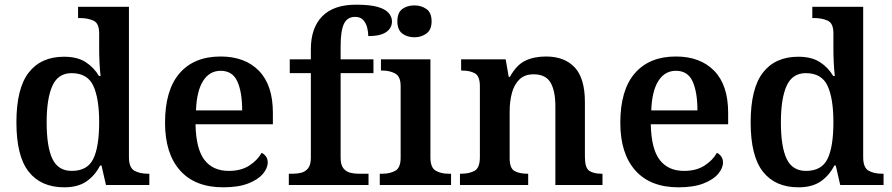

<svg xmlns="http://www.w3.org/2000/svg" viewBox="-20 -789 3806 819"><path d="M254 10Q155 10 102.5 -56.5Q50 -123 50 -267Q50 -412 102.5 -479.5Q155 -547 253 -547Q310 -547 345.5 -524Q381 -501 402 -465H409Q406 -490 404.5 -521.5Q403 -553 403 -578V-647Q403 -690 378.5 -701Q354 -712 321 -712H313V-760H530V-119Q530 -74 553 -61Q576 -48 610 -48H617V0H432L413 -83H407Q385 -40 348.5 -15Q312 10 254 10ZM286 -60Q353 -60 378 -111.5Q403 -163 403 -268Q403 -369 378 -423Q353 -477 285 -477Q228 -477 203.5 -423Q179 -369 179 -267Q179 -163 203.5 -111.5Q228 -60 286 -60Z M932 10Q812 10 748 -62Q684 -134 684 -265Q684 -405 746 -476.5Q808 -548 921 -548Q1025 -548 1084.5 -487Q1144 -426 1144 -308V-259H814Q816 -154 852 -107Q888 -60 956 -60Q1008 -60 1043 -82.5Q1078 -105 1096 -137Q1107 -132 1114.5 -121.5Q1122 -111 1122 -96Q1122 -72 1101.5 -47.5Q1081 -23 1039 -6.5Q997 10 932 10ZM1013 -318Q1013 -396 992.5 -441.5Q972 -487 921 -487Q874 -487 846.5 -444Q819 -401 816 -318Z M1212 0V-48H1231Q1249 -48 1266 -52.5Q1283 -57 1294.5 -71.5Q1306 -86 1306 -116V-477H1216V-536H1306V-579Q1306 -670 1354.5 -719.5Q1403 -769 1499 -769Q1558 -769 1591 -759.5Q1624 -750 1638 -733.5Q1652 -717 1652 -698Q1652 -669 1627 -652Q1602 -635 1551 -635Q1551 -653 1546 -672Q1541 -691 1529 -704Q1517 -717 1495 -717Q1461 -717 1447 -687Q1433 -657 1433 -593V-536H1573V-477H1433V-116Q1433 -86 1444.5 -71.5Q1456 -57 1473 -52.5Q1490 -48 1509 -48H1552V0Z M1748 -630Q1717 -630 1696 -646Q1675 -662 1675 -698Q1675 -735 1696 -750.5Q1717 -766 1748 -766Q1777 -766 1799 -750.5Q1821 -735 1821 -698Q1821 -662 1799 -646Q1777 -630 1748 -630ZM1600 0V-48H1613Q1643 -48 1666 -60.5Q1689 -73 1689 -116V-422Q1689 -463 1665.5 -475.5Q1642 -488 1613 -488H1605V-536H1816V-118Q1816 -74 1838.5 -61Q1861 -48 1891 -48H1904V0Z M1942 0V-48H1948Q1982 -48 2004.5 -60.5Q2027 -73 2027 -119V-421Q2027 -464 2006 -476Q1985 -488 1952 -488H1947V-536H2137L2150 -461H2155Q2183 -512 2220.5 -530Q2258 -548 2309 -548Q2388 -548 2431.5 -501.5Q2475 -455 2475 -353V-120Q2475 -73 2493.5 -60.5Q2512 -48 2545 -48H2550V0H2349V-336Q2349 -401 2328.5 -436.5Q2308 -472 2256 -472Q2218 -472 2195.5 -450Q2173 -428 2163.5 -392Q2154 -356 2154 -314V-114Q2154 -71 2175 -59.5Q2196 -48 2229 -48H2233V0Z M2874 10Q2754 10 2690 -62Q2626 -134 2626 -265Q2626 -405 2688 -476.5Q2750 -548 2863 -548Q2967 -548 3026.5 -487Q3086 -426 3086 -308V-259H2756Q2758 -154 2794 -107Q2830 -60 2898 -60Q2950 -60 2985 -82.5Q3020 -105 3038 -137Q3049 -132 3056.5 -121.5Q3064 -111 3064 -96Q3064 -72 3043.5 -47.5Q3023 -23 2981 -6.5Q2939 10 2874 10ZM2955 -318Q2955 -396 2934.5 -441.5Q2914 -487 2863 -487Q2816 -487 2788.5 -444Q2761 -401 2758 -318Z M3386 10Q3287 10 3234.5 -56.5Q3182 -123 3182 -267Q3182 -412 3234.5 -479.5Q3287 -547 3385 -547Q3442 -547 3477.5 -524Q3513 -501 3534 -465H3541Q3538 -490 3536.5 -521.5Q3535 -553 3535 -578V-647Q3535 -690 3510.5 -701Q3486 -712 3453 -712H3445V-760H3662V-119Q3662 -74 3685 -61Q3708 -48 3742 -48H3749V0H3564L3545 -83H3539Q3517 -40 3480.5 -15Q3444 10 3386 10ZM3418 -60Q3485 -60 3510 -111.5Q3535 -163 3535 -268Q3535 -369 3510 -423Q3485 -477 3417 -477Q3360 -477 3335.5 -423Q3311 -369 3311 -267Q3311 -163 3335.5 -111.5Q3360 -60 3418 -60Z"/></svg>

Font: Noto Serif Hentaigana SemiBold
Style: Regular
Weight: 600
Designer: Kazuhiro Yamada
Foundry: nipponia
Version: Version 1.000; ttfautohint (v1.8.4.7-5d5b)